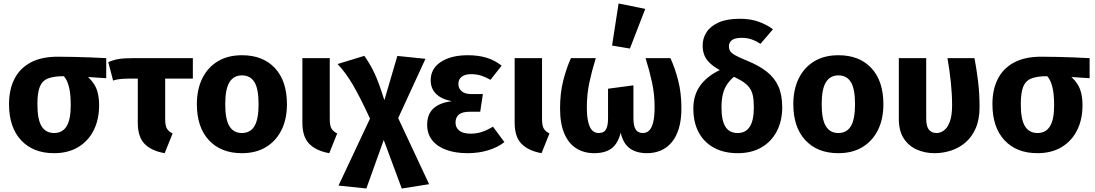

<svg xmlns="http://www.w3.org/2000/svg" viewBox="-20 -867 6318 1108"><path d="M593 -531.4V-415.6L442.8 -425.6L347.3 -427.3Q290.1 -427.3 256.7 -414.1Q223.4 -401 209.6 -366Q195.8 -331 195.8 -265.5Q195.8 -177.4 220 -138.4Q244.1 -99.4 292 -99.4Q340.6 -99.4 364.4 -138.6Q388.2 -177.8 388.2 -259Q388.2 -319.6 379.8 -357.2Q371.4 -394.8 357.4 -415.5Q343.4 -436.1 326.4 -446.5L450.8 -448.5Q497.5 -423.1 524.7 -378.6Q551.9 -334.2 551.9 -259Q551.9 -177.4 520.7 -115.2Q489.4 -53 431.3 -18Q373.2 17 292 17Q171.3 17 101.7 -57.7Q32.1 -132.4 32.1 -266.1Q32.1 -349.2 62.6 -410.3Q93.1 -471.5 155.6 -505.7Q218 -539.8 314.5 -539.8Q362 -539.8 409.7 -538.5Q457.3 -537.2 503.8 -535.6Q550.3 -534 593 -531.4Z M976.1 -96.8 930.3 17Q854.3 3.8 814.8 -36.4Q775.2 -76.6 775.2 -158.3V-430H933.2V-179Q933.2 -143.1 942.8 -125.8Q952.3 -108.5 976.1 -96.8ZM632.7 -402 604.9 -508.3Q633.1 -520.8 663 -526.1Q692.9 -531.4 746.1 -531.4H1092.9V-413.4H726.7Q702 -413.4 686.6 -412.2Q671.2 -411 659.5 -409Q647.8 -407 632.7 -402Z M1376.4 -548.3Q1497.5 -548.3 1566.7 -474Q1635.9 -399.6 1635.9 -265.2Q1635.9 -180.5 1604.7 -117.1Q1573.4 -53.6 1515.3 -18.3Q1457.2 17 1376 17Q1255.3 17 1185.7 -57.7Q1116.1 -132.4 1116.1 -266.1Q1116.1 -351.2 1147.5 -414.8Q1178.9 -478.3 1237 -513.3Q1295.2 -548.3 1376.4 -548.3ZM1376.4 -432Q1328.4 -432 1304.1 -392.3Q1279.8 -352.7 1279.8 -266.1Q1279.8 -178.1 1304 -138.7Q1328.1 -99.4 1376 -99.4Q1424.6 -99.4 1448.4 -139.2Q1472.2 -179.1 1472.2 -265.2Q1472.2 -353.9 1448.4 -393Q1424.6 -432 1376.4 -432Z M1725 -531.4H1883V-179Q1883 -143.1 1892.6 -125.8Q1902.1 -108.5 1925.9 -96.8L1880.1 17Q1804.9 3.5 1764.9 -36.7Q1725 -77 1725 -158.6Z M1928.2 -497.5 2082.6 -544.8Q2099.5 -520.4 2113.2 -497.3Q2127 -474.3 2140 -446.7Q2153 -419.1 2167 -381.3Q2181.1 -343.6 2198.1 -288.8L2277.8 -185.4L2456.3 195.9L2298.6 221L2194.5 -59.1L2115.3 -182.6Q2086.8 -243.8 2062.9 -291.2Q2039.1 -338.7 2017.6 -375.4Q1996.1 -412.2 1974.4 -441.8Q1952.8 -471.5 1928.2 -497.5ZM2198.1 -288.8 2273.1 -544.2 2435.3 -527.6 2277.8 -185.4 2194.5 -59.1 2094.2 220.6 1933.4 204 2115.3 -182.6Z M2679.7 -548.3Q2738.8 -548.3 2786.2 -534.4Q2833.5 -520.5 2875 -488.1L2810.5 -406.4Q2782.8 -422.4 2756.5 -430.7Q2730.1 -439 2697.5 -439Q2664.4 -439 2644.8 -424.4Q2625.2 -409.8 2625.2 -383Q2625.2 -356.7 2644.2 -340.4Q2663.2 -324.1 2700 -324.1H2766.6L2751.2 -222.2H2692.7Q2647.2 -222.2 2628 -206Q2608.8 -189.9 2608.8 -159.7Q2608.8 -130.7 2630.4 -113.2Q2651.9 -95.6 2696.9 -95.6Q2729.6 -95.6 2759.9 -105.4Q2790.1 -115.3 2824.9 -136L2890.9 -46.9Q2852 -16.6 2797.3 0.2Q2742.6 17 2677 17Q2609.8 17 2557.2 -1.5Q2504.6 -20 2474.8 -56.8Q2445.1 -93.5 2445.1 -147Q2445.1 -208.3 2481.6 -241.4Q2518.1 -274.6 2587.1 -282.9Q2525.3 -295.7 2495.4 -326.3Q2465.5 -357 2465.5 -403.7Q2465.5 -471.3 2524.4 -509.8Q2583.3 -548.3 2679.7 -548.3Z M2950 -531.4H3108V-179Q3108 -143.1 3117.6 -125.8Q3127.1 -108.5 3150.9 -96.8L3105.1 17Q3029.9 3.5 2989.9 -36.7Q2950 -77 2950 -158.6Z M3705.4 -531.4H3849Q3875.2 -474.5 3893.7 -402.4Q3912.3 -330.4 3912.3 -242.1Q3912.3 -174.9 3897.5 -125.9Q3882.7 -77 3856 -45.4Q3829.4 -13.9 3793.1 1.5Q3756.8 17 3714.5 17Q3652.4 17 3614.3 -10.9Q3576.2 -38.8 3561.9 -101.3Q3545.8 -37.8 3509 -10.4Q3472.3 17 3408.4 17Q3351.1 17 3306.8 -10.2Q3262.6 -37.4 3237.3 -94.6Q3212 -151.7 3212 -242.1Q3212 -330.4 3230.4 -402.2Q3248.7 -474.1 3274.8 -531.4H3418.2Q3395.9 -459.8 3381.2 -391.3Q3366.6 -322.8 3366.6 -249.2Q3366.6 -195.3 3374.7 -162.2Q3382.8 -129.1 3397.8 -114.2Q3412.8 -99.4 3434.2 -99.4Q3450.5 -99.4 3462.6 -105.6Q3474.6 -111.8 3481.7 -130.7Q3488.9 -149.7 3488.9 -186.6V-355L3635.4 -374.5V-186.6Q3635.4 -152.3 3642.5 -133Q3649.5 -113.6 3662 -106.5Q3674.5 -99.4 3690.8 -99.4Q3709.9 -99.4 3725 -112.7Q3740.1 -126.1 3748.9 -159Q3757.6 -191.9 3757.6 -250Q3757.6 -322.8 3742.8 -391.3Q3728 -459.8 3705.4 -531.4ZM3512.1 -604.1 3549.7 -846.9 3703.6 -815.8 3615.1 -586.9Z M4034.8 -604.3Q4034.8 -646 4057.3 -681.1Q4079.8 -716.2 4127.4 -737.5Q4175 -758.7 4249.5 -758.7Q4312.2 -758.7 4359.9 -741.1Q4407.6 -723.5 4440.5 -697.9L4368.6 -614.1Q4343.2 -630.7 4317.3 -639.7Q4291.3 -648.7 4260.5 -648.7Q4220.4 -648.7 4203.5 -635.1Q4186.5 -621.4 4186.5 -600.5Q4186.5 -584.8 4193.2 -572.9Q4199.9 -561.1 4221.7 -548.7Q4243.6 -536.3 4287 -518.4Q4357.8 -490.2 4403.6 -454.5Q4449.4 -418.8 4471.7 -369.3Q4494 -319.8 4494 -248Q4494 -168.8 4462.5 -108.9Q4430.9 -49 4373.7 -16Q4316.4 17 4237.4 17Q4158.4 17 4100.9 -14Q4043.5 -44.9 4012.3 -102.6Q3981.1 -160.4 3981.1 -241.2Q3981.1 -321.8 4025.1 -378.9Q4069.1 -435.9 4150.8 -470L4229.5 -434.7Q4197.1 -410.8 4178.3 -383.9Q4159.5 -356.9 4151.6 -323.5Q4143.6 -290 4143.6 -247.5Q4143.6 -171.8 4166.3 -135.6Q4189.1 -99.4 4236.8 -99.4Q4283.1 -99.4 4306.7 -135.6Q4330.3 -171.8 4330.3 -248.6Q4330.3 -289 4324.3 -316.6Q4318.3 -344.1 4302.2 -364.5Q4286.1 -384.9 4256.2 -402.5Q4226.3 -420.2 4178 -440.4Q4118.4 -467.6 4087.5 -493.2Q4056.7 -518.8 4045.8 -545.6Q4034.8 -572.5 4034.8 -604.3Z M4818.4 -548.3Q4939.5 -548.3 5008.7 -474Q5077.9 -399.6 5077.9 -265.2Q5077.9 -180.5 5046.7 -117.1Q5015.4 -53.6 4957.3 -18.3Q4899.2 17 4818 17Q4697.3 17 4627.7 -57.7Q4558.1 -132.4 4558.1 -266.1Q4558.1 -351.2 4589.5 -414.8Q4620.9 -478.3 4679 -513.3Q4737.2 -548.3 4818.4 -548.3ZM4818.4 -432Q4770.4 -432 4746.1 -392.3Q4721.8 -352.7 4721.8 -266.1Q4721.8 -178.1 4746 -138.7Q4770.1 -99.4 4818 -99.4Q4866.6 -99.4 4890.4 -139.2Q4914.2 -179.1 4914.2 -265.2Q4914.2 -353.9 4890.4 -393Q4866.6 -432 4818.4 -432Z M5447.8 -531.4H5603.7Q5615.1 -470.7 5623.9 -400.7Q5632.8 -330.8 5632.8 -248.2Q5632.8 -177.2 5610.6 -126.7Q5588.4 -76.2 5551 -44.3Q5513.6 -12.4 5467.3 2.3Q5421 17 5373.4 17Q5318.2 17 5271.1 -3.6Q5224.1 -24.3 5195.5 -67.9Q5167 -111.6 5167 -180.4V-531.4H5325V-182.8Q5325 -137.2 5340.9 -118.3Q5356.8 -99.4 5384.9 -99.4Q5406.8 -99.4 5427.2 -114.1Q5447.6 -128.8 5461 -164.3Q5474.4 -199.9 5474.4 -260.5Q5474.4 -322.1 5467.2 -391.9Q5459.9 -461.7 5447.8 -531.4Z M6268 -531.4V-415.6L6117.8 -425.6L6022.3 -427.3Q5965.1 -427.3 5931.7 -414.1Q5898.4 -401 5884.6 -366Q5870.8 -331 5870.8 -265.5Q5870.8 -177.4 5895 -138.4Q5919.1 -99.4 5967 -99.4Q6015.6 -99.4 6039.4 -138.6Q6063.2 -177.8 6063.2 -259Q6063.2 -319.6 6054.8 -357.2Q6046.4 -394.8 6032.4 -415.5Q6018.4 -436.1 6001.4 -446.5L6125.8 -448.5Q6172.5 -423.1 6199.7 -378.6Q6226.9 -334.2 6226.9 -259Q6226.9 -177.4 6195.7 -115.2Q6164.4 -53 6106.3 -18Q6048.2 17 5967 17Q5846.3 17 5776.7 -57.7Q5707.1 -132.4 5707.1 -266.1Q5707.1 -349.2 5737.6 -410.3Q5768.1 -471.5 5830.6 -505.7Q5893 -539.8 5989.5 -539.8Q6037 -539.8 6084.7 -538.5Q6132.3 -537.2 6178.8 -535.6Q6225.3 -534 6268 -531.4Z"/></svg>

Font: Fira Sans Variable
Style: Regular
Weight: 400
Designer: Carrois Corporate & Edenspiekermann AG
Foundry: Carrois Corporate GbR & Edenspiekermann AG
Version: Version 4.202